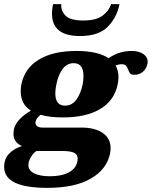

<svg xmlns="http://www.w3.org/2000/svg" viewBox="-54 -726 733 927"><path d="M197 -660Q197 -681 202 -706H242Q239 -675 262 -651Q285 -627 348 -627Q411 -627 442 -651Q473 -675 482 -706H523Q510 -641 466 -596.5Q422 -552 332 -552Q197 -552 197 -660ZM659 -427 658 -419Q653 -394 636 -379.5Q619 -365 595 -365Q580 -365 574.5 -371Q569 -377 565 -390Q560 -403 554 -409.5Q548 -416 531 -416Q522 -416 504 -410Q518 -385 518 -354Q518 -335 514 -318Q498 -240 429.5 -199.5Q361 -159 249 -159Q185 -159 142 -172Q120 -154 118 -139Q115 -126 124 -118Q133 -110 152 -110H341Q404 -110 442 -84Q480 -58 480 -10Q480 2 477 17Q461 92 384 136.5Q307 181 174 181Q-34 181 -34 80Q-34 41 -10 16Q14 -9 52 -21Q11 -38 11 -81Q11 -87 13 -101Q23 -149 95 -192Q46 -223 46 -285Q46 -300 49 -318Q65 -397 134 -438.5Q203 -480 315 -480Q418 -480 470 -445Q500 -465 527 -472.5Q554 -480 582 -480Q616 -480 637.5 -465.5Q659 -451 659 -427ZM349 -359Q349 -421 302 -421Q269 -421 248 -392.5Q227 -364 218 -318Q213 -293 213 -276Q213 -216 260 -216Q293 -216 314 -244Q335 -272 345 -318Q349 -338 349 -359ZM84 60Q83 64 83 71Q83 97 111 111Q139 125 187 125Q243 125 278 106.5Q313 88 320 52Q321 47 321 39Q321 20 303.5 11.5Q286 3 247 3H122Q109 11 97.5 29Q86 47 84 60Z"/></svg>

Font: Taviraj
Style: Bold Italic
Weight: 700
Italic angle: -12°
Designer: Katatrad Team
Foundry: CadsonDemak
Version: Version 1.001